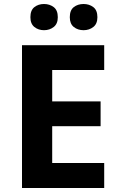

<svg xmlns="http://www.w3.org/2000/svg" viewBox="-20 -940 600 960"><path d="M501 0H90V-714H501V-590H241V-433H483V-309H241V-125H501ZM132 -854Q132 -889 152 -904.5Q172 -920 200 -920Q228 -920 248.5 -904.5Q269 -889 269 -854Q269 -821 248.5 -805Q228 -789 200 -789Q172 -789 152 -805Q132 -821 132 -854ZM329 -854Q329 -889 349 -904.5Q369 -920 398 -920Q426 -920 446.5 -904.5Q467 -889 467 -854Q467 -821 446.5 -805Q426 -789 398 -789Q369 -789 349 -805Q329 -821 329 -854Z"/></svg>

Font: Noto Sans Ethiopic
Style: Bold
Weight: 700
Designer: Monotype Design Team
Foundry: Monotype Imaging Inc.
Version: Version 2.102; ttfautohint (v1.8.4.7-5d5b)